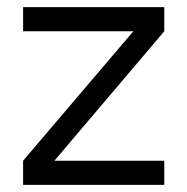

<svg xmlns="http://www.w3.org/2000/svg" viewBox="-20 -520 527 540"><path d="M355 -432H45V-500H442V-432L133 -68H442V0H45V-68Z"/></svg>

Font: MedMera Sans
Style: Regular
Weight: 400
Designer: Kasper Nordkvist
Foundry: UNCUT.wtf
Version: Version 1.300